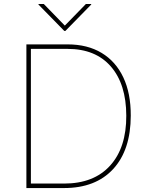

<svg xmlns="http://www.w3.org/2000/svg" viewBox="-20 -952 754 972"><path d="M304 0H113.6V-727.3H322.4Q422.9 -727.3 494.5 -684.1Q566.1 -641 604.2 -560.4Q642.4 -479.8 642 -366.5Q641.7 -192.5 552.9 -96.2Q464.1 0 304 0ZM136.4 -22.7H304Q455.3 -22.7 537.6 -113.8Q620 -204.9 619.3 -366.5Q619 -525.6 541.4 -615.1Q463.8 -704.5 322.4 -704.5H136.4ZM201.7 -931.8 308.2 -822.4 414.8 -931.8H441.8V-929L311.1 -795.5H305.4L174.7 -929V-931.8Z"/></svg>

Font: Inter UI Thin
Style: Regular
Weight: 100
Designer: Rasmus Andersson
Foundry: rsms
Version: 3.2;8d6f07862